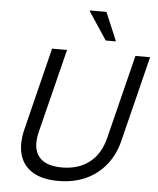

<svg xmlns="http://www.w3.org/2000/svg" viewBox="-60 -942 823 1002"><g transform="rotate(5 352.0 -440.5)"><path d="M282.5 10Q200 10 149.2 -20.4Q98.3 -50.8 81.2 -108.3Q64.2 -165.8 84.2 -245.8L190.8 -675H269.2L160 -238.3Q138.3 -152.5 173.3 -107.1Q208.3 -61.7 295.8 -61.7Q382.5 -61.7 440 -106.7Q497.5 -151.7 518.3 -237.5L627.5 -675H704.2L593.3 -229.2Q575 -154.2 531.7 -100.4Q488.3 -46.7 425.4 -18.3Q362.5 10 282.5 10ZM465.8 -741.7 369.2 -887.5 370 -890.8H456.7L518.3 -745L517.5 -741.7Z"/></g></svg>

Font: Funnel Sans Light Light
Style: Italic
Weight: 300
Italic angle: -14.036°
Version: Version 1.000